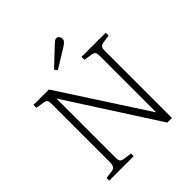

<svg xmlns="http://www.w3.org/2000/svg" viewBox="-233 -1084 1260 1260"><g transform="rotate(-45 397.5 -453.5)"><path d="M66 0V-25L121 -32Q138 -34 146.5 -45.5Q155 -57 155 -84V-621Q155 -645 149.5 -654.5Q144 -664 122 -667L66 -676V-703H209L600 -100H601V-620Q601 -645 595 -654.5Q589 -664 567 -667L512 -676V-703H736V-676L681 -668Q663 -665 655.5 -656Q648 -647 648 -620V0H605L203 -625H202V-80Q202 -53 209 -44.5Q216 -36 234 -33L293 -25V0ZM340 -751 325 -771 447 -886Q460 -898 467 -902.5Q474 -907 482 -907Q493 -907 500.5 -897.5Q508 -888 508 -876Q508 -864 500 -854.5Q492 -845 475 -834Z"/></g></svg>

Font: Literata 18pt ExtraLight
Style: Regular
Weight: 250
Designer: Latin by Veronika Burian and Jose Scaglione. Greek by Irene Vlachou. Cyrillic by Vera Evstafieva.
Foundry: TypeTogether
Version: Version 3.103;gftools[0.9.29]